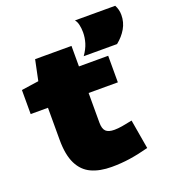

<svg xmlns="http://www.w3.org/2000/svg" viewBox="-142 -892 917 1012"><g transform="rotate(-20 316.5 -386.0)"><path d="M312 10Q246 10 199 -11.5Q152 -33 127 -83.5Q102 -134 102 -218V-398H5V-533L102 -547L126 -662H330V-547H494V-398H330V-232Q330 -197 344.5 -183Q359 -169 392 -169Q412 -169 436 -173Q460 -177 493 -184L521 -20Q465 -5 415 2.5Q365 10 312 10ZM372 -589Q394 -620 403 -649.5Q412 -679 412 -709Q412 -731 407.5 -751Q403 -771 393 -782H619Q633 -756 633 -726Q633 -685 613 -650.5Q593 -616 559 -589Z"/></g></svg>

Font: Georama Extended ExtraBold
Style: Regular
Weight: 800
Width: 7
Designer: Jean-Baptiste Levee
Foundry: Production Type
Version: Version 1.000